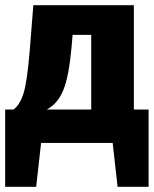

<svg xmlns="http://www.w3.org/2000/svg" viewBox="-20 -553 595 743"><path d="M498 -129H555V170H435L416 0H139L120 170H0V-129H32Q57 -147 71 -191.5Q85 -236 95 -357L109 -533H498ZM333 -129V-418H261L257 -372Q247 -259 225.5 -205.5Q204 -152 161 -129Z"/></svg>

Font: FiraGO ExtraBold
Style: Regular
Weight: 800
Designer: bBox Type
Foundry: bBox Type GmbH
Version: Version 1.001;PS 001.001;hotconv 1.0.88;makeotf.lib2.5.64775